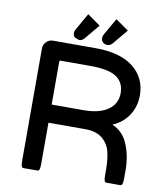

<svg xmlns="http://www.w3.org/2000/svg" viewBox="-92 -934 879 1009"><g transform="rotate(10 347.5 -429.5)"><path d="M355.5 -591.3H196.3Q192.9 -591.3 191.4 -589.8Q189.9 -587.9 189.9 -585V-356H360.4Q443.8 -356 490.2 -388.4Q536.6 -420.9 536.6 -477.5Q536.6 -534.2 495.1 -562.7Q453.6 -591.3 355.5 -591.3ZM632.3 -84V-39.1Q632.3 -10.7 625.5 -4.4Q623 -1.5 619.1 -1.5H543.9Q540 -1.5 537.1 -4.4Q530.8 -10.7 530.8 -39.1V-68.4Q530.8 -116.7 522 -158.2Q512.7 -202.1 479.5 -230.7Q446.3 -259.3 385.7 -259.3H189.9V-39.1Q189.9 -17.6 186.5 -8.8Q185.5 -6.3 183.1 -3.9Q180.7 -1.5 176.8 -1.5H101.6Q97.7 -1.5 94.7 -4.4Q88.4 -10.7 88.4 -39.1V-636.7Q88.4 -658.2 103.3 -673.1Q118.2 -688 138.7 -688H366.2Q497.1 -688 567.4 -632.8Q638.2 -576.7 638.2 -483.4Q638.2 -414.6 596.7 -362.3Q567.9 -326.7 522.5 -307.1Q577.6 -285.2 603.5 -227.5Q632.3 -163.1 632.3 -84ZM516.6 -808.1 449.7 -728 446.8 -725.1Q437 -715.3 422.9 -715.3Q411.1 -715.3 402.3 -721.7Q399.4 -724.1 398.9 -724.6Q390.1 -733.4 390.1 -748Q390.1 -757.3 397.5 -770L447.3 -856.9ZM366.2 -808.1 299.3 -728 296.4 -725.1Q286.6 -715.3 272.5 -715.3L249 -724.1Q239.7 -732.9 239.7 -748Q239.7 -750.5 240.2 -753.2Q240.7 -755.9 241.7 -758.8Q243.7 -764.2 247.1 -770L296.9 -856.9Z"/></g></svg>

Font: YuPearl-Medium
Style: Medium
Weight: 500
Designer: Max Yao
Foundry: Max-Everyday
Version: Version 1.011; ttfautohint (v1.8.3)